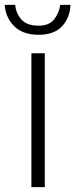

<svg xmlns="http://www.w3.org/2000/svg" viewBox="-34 -769 310 789"><path d="M95 0V-550H150V0ZM124.5 -626Q59.5 -626 24 -661.8Q-11.5 -697.5 -14.5 -749H28.5Q31.5 -714.5 53.8 -689Q76 -663.5 124.5 -663.5Q168 -663.5 188.5 -689.5Q209 -715.5 213.5 -749H255.5Q253.5 -696 221 -661Q188.5 -626 124.5 -626Z"/></svg>

Font: Junction Light
Style: Regular
Weight: 300
Designer: Caroline Hadilaksono
Foundry: Caroline Hadilaksono, Tyler Finck, The League of Moveable Type
Version: Version 2.000; ttfautohint (v1.8.3)